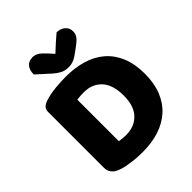

<svg xmlns="http://www.w3.org/2000/svg" viewBox="-236 -984 1138 1138"><g transform="rotate(-45 333.0 -415.5)"><path d="M451 -301Q451 -391 409 -436.5Q367 -482 297 -482Q283 -482 268.5 -481Q254 -480 239 -478V-130Q250 -128 266 -126.5Q282 -125 296 -125Q365 -125 408 -169Q451 -213 451 -301ZM631 -304Q631 -224 607 -164Q583 -104 538.5 -64Q494 -24 432 -4Q370 16 295 16Q278 16 256 15Q234 14 210.5 11Q187 8 163.5 3.5Q140 -1 120 -9Q65 -30 65 -82V-549Q65 -570 76.5 -581.5Q88 -593 108 -600Q151 -614 199 -618.5Q247 -623 285 -623Q363 -623 426.5 -604Q490 -585 535.5 -545.5Q581 -506 606 -446Q631 -386 631 -304ZM339 -762Q364 -785 388 -807Q412 -829 434 -847Q466 -847 487 -829Q508 -811 508 -783Q508 -762 498 -746.5Q488 -731 460 -710L432 -689Q403 -667 383 -658.5Q363 -650 339 -650Q309 -650 287 -661.5Q265 -673 245 -691L162 -766Q162 -803 179.5 -823.5Q197 -844 229 -844Q249 -844 266.5 -833.5Q284 -823 312 -792Z"/></g></svg>

Font: Baloo Bhaina 2 ExtraBold
Style: Regular
Weight: 800
Designer: Yesha Goshar, Manish Minz, Shuchita Grover and Ek Type
Foundry: Ek Type
Version: Version 1.640;hotconv 1.0.111;makeotfexe 2.5.65597; ttfautoh